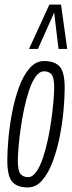

<svg xmlns="http://www.w3.org/2000/svg" viewBox="-20 -810 317 840"><path d="M102 10Q56 10 34 -14Q12 -38 12 -109Q12 -150 17 -205.5Q22 -261 33.5 -320Q45 -379 63.5 -429.5Q82 -480 109.5 -511.5Q137 -543 173 -543Q219 -543 241 -519Q263 -495 263 -425Q263 -384 258 -328Q253 -272 241.5 -213.5Q230 -155 211 -104Q192 -53 165 -21.5Q138 10 102 10ZM103 -35Q122 -35 138.5 -58Q155 -81 167.5 -118Q180 -155 189.5 -199.5Q199 -244 205 -288.5Q211 -333 214 -369Q217 -405 217 -426Q217 -472 205 -485Q193 -498 173 -498Q153 -498 136.5 -475.5Q120 -453 107.5 -415.5Q95 -378 85.5 -333.5Q76 -289 70 -245Q64 -201 61 -164.5Q58 -128 58 -108Q58 -62 70 -48.5Q82 -35 103 -35ZM107 -596 196 -790H247L274 -596H236L217 -755L146 -596Z"/></svg>

Font: Georama ExtraCondensed Light
Style: Italic
Weight: 300
Width: 2
Italic angle: -9°
Designer: Jean-Baptiste Levee
Foundry: Production Type
Version: Version 1.000